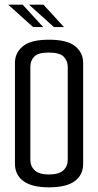

<svg xmlns="http://www.w3.org/2000/svg" viewBox="-20 -798 420 822"><path d="M189 4Q117 4 80.5 -22.5Q44 -49 44 -97V-529Q44 -572 78 -600Q112 -628 189 -628Q268 -628 302 -600Q336 -572 336 -529V-97Q336 -49 300 -22.5Q264 4 189 4ZM189 -51Q232 -51 251 -68.5Q270 -86 270 -114V-512Q270 -537 253 -555Q236 -573 188 -573Q143 -573 126.5 -555.5Q110 -538 110 -513V-113Q110 -86 129 -68.5Q148 -51 189 -51ZM122 -682 15 -778H77L165 -682ZM211 -682 104 -778H166L254 -682Z"/></svg>

Font: Smooch Sans Medium
Style: Regular
Weight: 500
Designer: Robert E. Leuschke
Foundry: Robert E. Leuschke
Version: Version 1.010; ttfautohint (v1.8.3)